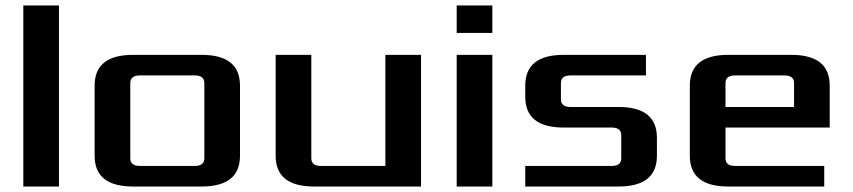

<svg xmlns="http://www.w3.org/2000/svg" viewBox="-20 -680 3110 700"><path d="M65 0V-660H195V0Z M325 -112V-368Q325 -480 465 -480H715Q855 -480 855 -368V-112Q855 0 715 0H465Q325 0 325 -112ZM455 -103Q455 -75 490 -75H690Q725 -75 725 -103V-377Q725 -405 690 -405H490Q455 -405 455 -377Z M985 -112V-480H1115V-103Q1115 -75 1150 -75H1385V-480H1515V0H1125Q985 0 985 -112Z M1645 0V-480H1775V0ZM1645 -560V-660H1775V-560Z M1895 0V-75H2210Q2245 -75 2245 -103V-187Q2245 -215 2210 -215H2035Q1895 -215 1895 -327V-368Q1895 -480 2035 -480H2335V-405H2060Q2025 -405 2025 -377V-318Q2025 -290 2060 -290H2235Q2375 -290 2375 -178V-112Q2375 0 2235 0Z M2495 -112V-368Q2495 -480 2635 -480H2865Q3005 -480 3005 -368V-215H2625V-103Q2625 -75 2660 -75H2985V0H2635Q2495 0 2495 -112ZM2625 -290H2875V-377Q2875 -405 2840 -405H2660Q2625 -405 2625 -377Z"/></svg>

Font: Xolonium
Style: Regular
Weight: 400
Designer: Severin Meyer
Version: Version 4.2